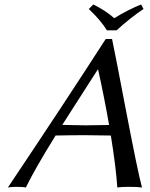

<svg xmlns="http://www.w3.org/2000/svg" viewBox="-20 -832 669 855"><path d="M456.1 -696.8Q428.7 -741.7 375.5 -792L395.5 -812Q450.2 -785.2 488.8 -751Q554.2 -791 608.4 -812L619.1 -792Q561 -753.4 499 -696.8ZM465.8 -275.4Q444.8 -396 417 -522H415L257.3 -275.9Q270.5 -275.9 300.8 -274.9Q344.2 -273.9 361.3 -273.9Q404.3 -273.9 465.8 -275.4ZM227.5 -228.5Q134.3 -78.1 95.2 2.9Q83 0 50.8 0Q27.3 0.5 15.1 2.9Q265.1 -370.1 450.7 -658.2H479Q496.6 -574.2 534.7 -373Q594.7 -59.6 612.3 2.9Q595.2 0 553.2 0Q520 0 502.4 2.9Q496.6 -86.4 473.6 -228.5Q402.3 -230 356.9 -230Q299.3 -230 227.5 -228.5Z"/></svg>

Font: Linux Biolinum Slanted O
Style: Slanted
Weight: 400
Designer: Philipp H. Poll
Foundry: Philipp H. Poll
Version: Version 1.0.4